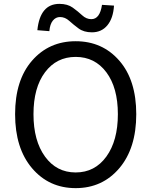

<svg xmlns="http://www.w3.org/2000/svg" viewBox="-20 -959 782 992"><path d="M371 13Q233 13 145.5 -90Q58 -193 58 -369Q58 -545 145.5 -645.5Q233 -746 371 -746Q509 -746 596.5 -645.5Q684 -545 684 -369Q684 -193 596.5 -90Q509 13 371 13ZM371 -68Q470 -68 529.5 -150Q589 -232 589 -369Q589 -506 529.5 -585.5Q470 -665 371 -665Q272 -665 212.5 -585.5Q153 -506 153 -369Q153 -232 212.5 -150Q272 -68 371 -68ZM455 -792Q413 -792 386 -812Q359 -832 337.5 -851.5Q316 -871 290 -871Q268 -871 253 -852.5Q238 -834 235 -798L173 -803Q187 -939 287 -939Q329 -939 356 -919.5Q383 -900 404.5 -880Q426 -860 452 -860Q496 -860 507 -934L569 -930Q565 -865 535 -828.5Q505 -792 455 -792Z"/></svg>

Font: Gothic Nguyen
Style: Regular
Weight: 400
Designer: MORI Takayuki
Version: Version 1.220;July 21, 2023;FontCreator 14.0.0.2814 64-bit